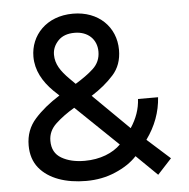

<svg xmlns="http://www.w3.org/2000/svg" viewBox="-51 -740 782 795"><g transform="rotate(-5 340.5 -342.5)"><path d="M102.5 -526.4C102.5 -470.2 129.4 -421.9 172.9 -378.9L195.8 -357.4C153.3 -330.6 118.7 -302.2 91.8 -272C64.5 -241.7 50.8 -205.1 50.8 -162.1C50.8 -124.5 61 -93.3 81.1 -68.4C121.1 -19 192.4 4.9 275.9 4.9C319.8 4.9 360.4 -2.9 397.5 -19C434.6 -34.7 464.8 -54.7 487.8 -79.6L574.7 5.4L633.3 -58.1L538.6 -143.1C577.1 -196.3 598.1 -253.4 602.1 -314.5H518.6C516.6 -273.4 502.9 -234.4 478 -196.8L328.6 -344.2C365.2 -367.2 396 -392.6 420.9 -420.4C445.8 -447.8 458 -482.4 458 -523.9C458 -619.6 386.7 -689.9 280.8 -689.9C169.4 -689.9 102.5 -614.3 102.5 -526.4ZM243.2 -423.3C208.5 -458 188 -488.3 188 -527.3C188 -549.3 196.3 -568.4 212.4 -585.4C228.5 -602.1 251 -610.4 280.8 -610.4C335.9 -610.4 372.6 -575.7 372.6 -524.4C372.6 -496.1 362.3 -472.7 342.3 -454.1C322.3 -435.5 296.9 -417.5 267.1 -399.4ZM427.2 -133.3C394.5 -100.6 341.3 -78.6 277.3 -78.6C238.8 -78.6 206.5 -85.9 180.7 -101.1C154.8 -116.2 142.1 -140.1 142.1 -173.3C142.1 -200.7 152.8 -224.1 174.3 -244.1C195.8 -264.2 221.7 -283.2 252.4 -301.3Z"/></g></svg>

Font: Estedad Medium
Style: Regular
Weight: 500
Designer: Amin Abedi
Version: Version 7.3